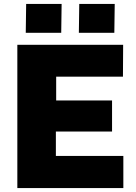

<svg xmlns="http://www.w3.org/2000/svg" viewBox="-20 -949 688 969"><path d="M67.5 0V-723H601.5L600.5 -562H263.5V-442H545.5V-285H262V-162H602.5V0ZM378 -783.5 380 -929H559L557 -783.5ZM110 -783.5 112 -929H291L289 -783.5Z"/></svg>

Font: Public Sans Thin Black
Style: Regular
Weight: 900
Version: Version 2.001